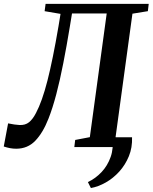

<svg xmlns="http://www.w3.org/2000/svg" viewBox="-46 -763 792 996"><path d="M639 -51Q641 2.5 622.5 47.5Q604 92.5 572.8 127Q541.5 161.5 502.8 183.5Q464 205.5 425.5 212.5L410 181.5Q450 162.5 481 129.5Q512 96.5 528 51.2Q544 6 537 -51ZM327.5 -693 316 -623Q299.5 -522.5 282.2 -434.5Q265 -346.5 246 -274.2Q227 -202 205.5 -147.5Q177 -74.5 137.2 -33Q97.5 8.5 38 8.5Q21.5 8.5 5.8 5.5Q-10 2.5 -26.5 -3L-4 -123Q13.5 -119.5 28.2 -117.2Q43 -115 55 -114.5Q85 -113 104.5 -128.8Q124 -144.5 140.5 -176.5Q156.5 -206.5 171.2 -248Q186 -289.5 200 -344.2Q214 -399 228.2 -469Q242.5 -539 257.5 -627L268 -691L185.5 -705L190.5 -743H725.5L721 -705L641 -692L553.5 -51.5L632.5 -33.5L628 0H339.5L344 -37L420 -51.5L507.5 -693Z"/></svg>

Font: Merriweather 60pt SemiBold
Style: Italic
Weight: 600
Italic angle: -7.8°
Version: Version 2.101